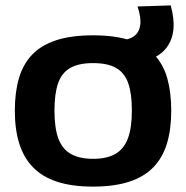

<svg xmlns="http://www.w3.org/2000/svg" viewBox="-20 -682 691 712"><path d="M35 -272Q35 -339 50 -391Q65 -443 98.5 -478.5Q132 -514 187.5 -532.5Q243 -551 325 -551Q407 -551 463 -532.5Q519 -514 552.5 -478.5Q586 -443 600.5 -391Q615 -339 615 -272Q615 -202 599 -149.5Q583 -97 548.5 -61.5Q514 -26 458.5 -8Q403 10 325 10Q247 10 192 -8Q137 -26 102.5 -61.5Q68 -97 51.5 -149.5Q35 -202 35 -272ZM182 -272Q182 -207 196.5 -168Q211 -129 243 -111Q275 -93 325 -93Q376 -93 407.5 -111Q439 -129 454 -168Q469 -207 469 -272Q469 -335 455.5 -373.5Q442 -412 410.5 -430Q379 -448 325 -448Q272 -448 240.5 -430Q209 -412 195.5 -373.5Q182 -335 182 -272ZM411 -446V-533H420Q456 -533 476 -547Q496 -561 500 -589Q504 -617 490 -658L613 -662Q627 -612 623 -572.5Q619 -533 597 -504.5Q575 -476 534.5 -461Q494 -446 436 -446Z"/></svg>

Font: Georama SemiExpanded SemiBold
Style: Regular
Weight: 600
Width: 6
Designer: Jean-Baptiste Levee
Foundry: Production Type
Version: Version 1.001